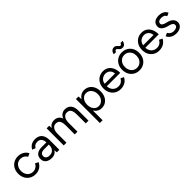

<svg xmlns="http://www.w3.org/2000/svg" viewBox="331 -2235 3969 3969"><g transform="rotate(-45 2315.5 -251.0)"><path d="M293 12Q219 12 162 -21.5Q105 -55 73 -114Q41 -173 41 -250Q41 -327 72.5 -386Q104 -445 161 -478.5Q218 -512 291 -512Q363 -512 420 -479Q477 -446 507 -386L434 -353Q414 -393 376 -415.5Q338 -438 289 -438Q240 -438 202.5 -414Q165 -390 143.5 -347.5Q122 -305 122 -250Q122 -195 143.5 -152.5Q165 -110 203.5 -86Q242 -62 291 -62Q340 -62 378.5 -87Q417 -112 437 -157L510 -124Q480 -60 423 -24Q366 12 293 12Z M769 12Q681 12 631.5 -28.5Q582 -69 582 -141Q582 -217 632.5 -257.5Q683 -298 774 -298H913Q908 -369 878 -404.5Q848 -440 788 -440Q747 -440 717.5 -423.5Q688 -407 669 -371L597 -399Q616 -434 643 -459.5Q670 -485 706 -498.5Q742 -512 788 -512Q858 -512 903.5 -484.5Q949 -457 972 -403.5Q995 -350 994 -271L993 0H919L915 -67Q893 -29 856 -8.5Q819 12 769 12ZM773 -58Q816 -58 848 -76.5Q880 -95 897.5 -129Q915 -163 915 -211V-231H792Q722 -231 692.5 -208Q663 -185 663 -142Q663 -103 692 -80.5Q721 -58 773 -58Z M1121 0V-500H1196L1200 -430Q1223 -470 1259 -491Q1295 -512 1343 -512Q1403 -512 1445.5 -484Q1488 -456 1507 -399Q1528 -454 1568.5 -483Q1609 -512 1665 -512Q1749 -512 1797.5 -456Q1846 -400 1845 -286V0H1765V-256Q1765 -330 1749.5 -369Q1734 -408 1708 -422.5Q1682 -437 1648 -437Q1589 -437 1556 -390.5Q1523 -344 1523 -259V0H1443V-256Q1443 -330 1427.5 -369Q1412 -408 1385.5 -422.5Q1359 -437 1325 -437Q1267 -437 1234 -390.5Q1201 -344 1201 -259V0Z M1977 200V-500H2052L2056 -415Q2084 -460 2127.5 -486Q2171 -512 2226 -512Q2293 -512 2344 -479Q2395 -446 2423.5 -387Q2452 -328 2452 -250Q2452 -173 2423.5 -113.5Q2395 -54 2344 -21Q2293 12 2226 12Q2171 12 2128 -13.5Q2085 -39 2057 -84V200ZM2208 -61Q2255 -61 2291.5 -85Q2328 -109 2349.5 -152Q2371 -195 2371 -250Q2371 -305 2350.5 -348Q2330 -391 2293 -415Q2256 -439 2209 -439Q2165 -439 2130.5 -415Q2096 -391 2076.5 -348Q2057 -305 2057 -250Q2057 -195 2076.5 -152Q2096 -109 2130 -85Q2164 -61 2208 -61Z M2782 12Q2709 12 2653 -21.5Q2597 -55 2565.5 -114Q2534 -173 2534 -250Q2534 -327 2565.5 -386Q2597 -445 2652.5 -478.5Q2708 -512 2780 -512Q2850 -512 2901 -477.5Q2952 -443 2980 -381Q3008 -319 3008 -235H2615Q2620 -153 2667 -107Q2714 -61 2786 -61Q2839 -61 2875.5 -86Q2912 -111 2932 -152L3001 -117Q2982 -78 2950.5 -49Q2919 -20 2876.5 -4Q2834 12 2782 12ZM2621 -302H2922Q2919 -345 2899.5 -376Q2880 -407 2849 -424Q2818 -441 2779 -441Q2741 -441 2706 -424.5Q2671 -408 2648 -376.5Q2625 -345 2621 -302Z M3330 12Q3257 12 3200.5 -21.5Q3144 -55 3112 -114Q3080 -173 3080 -250Q3080 -327 3111.5 -386Q3143 -445 3199.5 -478.5Q3256 -512 3328 -512Q3402 -512 3458.5 -478.5Q3515 -445 3546.5 -386Q3578 -327 3578 -250Q3578 -173 3546.5 -114Q3515 -55 3459 -21.5Q3403 12 3330 12ZM3330 -62Q3380 -62 3417 -86Q3454 -110 3475.5 -152Q3497 -194 3497 -250Q3497 -306 3475.5 -348Q3454 -390 3416 -414Q3378 -438 3328 -438Q3279 -438 3241.5 -414Q3204 -390 3182.5 -348Q3161 -306 3161 -250Q3161 -195 3182.5 -152.5Q3204 -110 3242.5 -86Q3281 -62 3330 -62ZM3410 -566Q3381 -566 3363 -577Q3345 -588 3333.5 -602Q3322 -616 3312 -627Q3302 -638 3289 -638Q3273 -638 3264.5 -629.5Q3256 -621 3251 -600H3186Q3189 -627 3201.5 -650.5Q3214 -674 3236.5 -688Q3259 -702 3288 -702Q3316 -702 3333 -691Q3350 -680 3362 -666Q3374 -652 3384.5 -641Q3395 -630 3410 -630Q3427 -630 3435 -640Q3443 -650 3446 -668H3510Q3505 -628 3480 -597Q3455 -566 3410 -566Z M3908 12Q3835 12 3779 -21.5Q3723 -55 3691.5 -114Q3660 -173 3660 -250Q3660 -327 3691.5 -386Q3723 -445 3778.5 -478.5Q3834 -512 3906 -512Q3976 -512 4027 -477.5Q4078 -443 4106 -381Q4134 -319 4134 -235H3741Q3746 -153 3793 -107Q3840 -61 3912 -61Q3965 -61 4001.5 -86Q4038 -111 4058 -152L4127 -117Q4108 -78 4076.5 -49Q4045 -20 4002.5 -4Q3960 12 3908 12ZM3747 -302H4048Q4045 -345 4025.5 -376Q4006 -407 3975 -424Q3944 -441 3905 -441Q3867 -441 3832 -424.5Q3797 -408 3774 -376.5Q3751 -345 3747 -302Z M4410 12Q4355 12 4314 -4.5Q4273 -21 4245.5 -48Q4218 -75 4206 -107L4276 -136Q4293 -102 4327 -81Q4361 -60 4402 -60Q4449 -60 4481 -78.5Q4513 -97 4513 -131Q4513 -162 4489.5 -181Q4466 -200 4420 -212L4372 -225Q4304 -243 4266 -279.5Q4228 -316 4228 -362Q4228 -433 4274.5 -472.5Q4321 -512 4413 -512Q4457 -512 4493 -499Q4529 -486 4555 -462.5Q4581 -439 4593 -407L4523 -376Q4510 -410 4480 -425Q4450 -440 4407 -440Q4361 -440 4335 -420.5Q4309 -401 4309 -366Q4309 -346 4330.5 -328.5Q4352 -311 4394 -300L4444 -287Q4493 -275 4526 -251.5Q4559 -228 4576 -198Q4593 -168 4593 -134Q4593 -89 4569 -56Q4545 -23 4504 -5.5Q4463 12 4410 12Z"/></g></svg>

Font: Figtree
Style: Regular
Weight: 400
Designer: Erik Kennedy
Foundry: Erik Kennedy
Version: Version 2.002